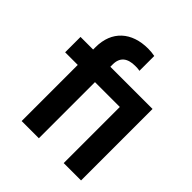

<svg xmlns="http://www.w3.org/2000/svg" viewBox="-205 -895 1033 1033"><g transform="rotate(45 312.0 -378.5)"><path d="M255 0V-427H444V0H576V-544H255V-562C255 -617 288 -642 347 -642C356 -642 368 -642 381 -639V-752C368 -755 346 -757 330 -757C205 -757 124 -686 124 -562V-544H28V-427H124V0Z"/></g></svg>

Font: Plus Jakarta Sans
Style: Bold
Weight: 700
Designer: Gumpita Rahayu
Foundry: Tokotype
Version: Version 2.071;gftools[0.9.30]